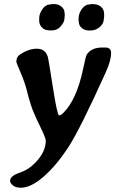

<svg xmlns="http://www.w3.org/2000/svg" viewBox="-20 -713 558 930"><path d="M293.5 -637.7 292 -621.1Q292 -606.9 274.9 -586.4Q257.8 -565.9 233.4 -565.9H216.8Q212.9 -566.9 210.9 -566.9Q196.3 -566.9 183.1 -580.1Q169.9 -593.3 169.9 -612.8V-625Q169.9 -647 185.8 -669.2Q201.7 -691.4 222.2 -691.4Q226.1 -692.4 228 -692.4L236.3 -693.4H242.2Q262.7 -693.4 277.6 -680.9Q292.5 -668.5 292.5 -651.9Q293.5 -647.9 293.5 -646ZM484.4 -644.5V-631.8Q482.9 -626 482.9 -621.6Q482.9 -598.6 462.9 -582Q442.9 -565.4 420.9 -565.4H410.2Q390.1 -565.4 376 -577.6Q361.8 -589.8 361.8 -606Q360.8 -609.9 360.8 -611.8L360.4 -620.1L360.8 -622.6V-624.5Q360.8 -647.5 376.7 -669.7Q392.6 -691.9 416 -691.9Q419.9 -692.9 422.4 -692.9L430.7 -693.4L432.6 -692.9Q454.1 -692.9 469.2 -680.2Q484.4 -667.5 484.4 -644.5ZM201.7 -31.7Q201.7 -44.9 171.4 -106.7Q141.1 -168.5 129.4 -205.3Q117.7 -242.2 109.4 -276.6Q101.1 -311 80.1 -360.8Q59.1 -410.6 59.1 -412.6Q59.1 -437.5 76.2 -448.7Q119.1 -477.1 158.4 -477.1Q197.8 -477.1 210.9 -439.9Q214.4 -430.7 235.8 -292.5Q257.3 -154.3 266.1 -154.3Q274.9 -154.3 287.6 -167Q350.6 -230 381.8 -375.5Q395.5 -440.4 398.9 -446.3Q420.4 -482.9 476.1 -482.9H489.7Q518.1 -482.9 518.1 -456.5Q518.1 -419.9 493.2 -364.7Q366.2 -83.5 309.1 3.2Q252 89.8 190.7 143.1Q129.4 196.3 81.1 196.3Q56.2 196.3 42.5 185.1Q28.8 173.8 28.8 163.6Q28.8 139.2 73.5 124.3Q118.2 109.4 152.3 73.7Q201.7 22 201.7 -31.7Z"/></svg>

Font: Averia Libre
Style: Bold Italic
Weight: 700
Italic angle: -6.90001°
Version: Version 1.002